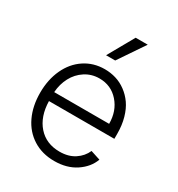

<svg xmlns="http://www.w3.org/2000/svg" viewBox="-187 -901 955 1033"><g transform="rotate(30 290.5 -385.0)"><path d="M304 11.4Q228.7 11.4 172.1 -24.3Q115.4 -60 85.4 -123.6Q55.4 -187.1 55.4 -269.5Q55.4 -351.2 85.4 -415.8Q115.4 -480.5 170.1 -516.7Q224.8 -552.9 294.4 -552.9Q330.6 -552.9 364 -542.8Q397.4 -532.7 426.8 -511Q456.3 -489.3 478.2 -458.3Q500 -427.2 512.6 -382.8Q525.2 -338.4 525.2 -285.2V-253.9H119Q121.1 -159.1 170.8 -102.8Q220.5 -46.5 304 -46.5Q359 -46.5 396.8 -71.6Q434.7 -96.6 451.7 -136L511.7 -116.5Q491.8 -61.8 437 -25.2Q382.1 11.4 304 11.4ZM119.3 -309.7H460.6Q460.6 -389.2 413.7 -442.3Q366.8 -495.4 294.4 -495.4Q245.7 -495.4 206.5 -470Q167.3 -444.6 145.1 -402.7Q122.9 -360.8 119.3 -309.7ZM261.7 -621.1 352.6 -782.3H427.6L318.5 -621.1Z"/></g></svg>

Font: Inter Light BETA
Style: Regular
Weight: 300
Designer: Rasmus Andersson
Foundry: rsms
Version: Version 3.011;git-f93a4a705